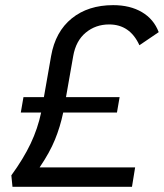

<svg xmlns="http://www.w3.org/2000/svg" viewBox="-20 -723 634 743"><path d="M28.3 0 23.9 -44.4Q70.8 -108.9 98.4 -167Q126 -225.1 139.2 -287.6H60.5L70.8 -347.2H149.9L177.7 -505.9Q194.3 -600.6 257.8 -651.9Q321.3 -703.1 418 -703.1Q483.4 -703.1 529.3 -676Q575.2 -648.9 594.2 -598.6L519.5 -547.9Q482.9 -628.4 402.3 -628.4Q350.1 -628.4 311.8 -596.7Q273.4 -564.9 263.2 -505.4L235.4 -347.2H442.9L432.6 -287.6H224.6Q212.9 -231.9 192.6 -182.4Q172.4 -132.8 133.3 -75.2H502.9L490.7 0Z"/></svg>

Font: Cascadia Code NF SemiLight
Style: Italic
Weight: 350
Italic angle: -10°
Monospace: yes
Designer: Aaron Bell
Foundry: Saja Typeworks
Version: Version 2404.023; ttfautohint (v1.8.4)